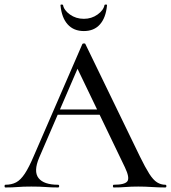

<svg xmlns="http://www.w3.org/2000/svg" viewBox="-25 -827 754 847"><path d="M215 -321 230 -344H436L443 -321ZM704 -12Q709 -12 709 -6Q709 0 704 0Q675 0 644.5 -2Q614 -4 585 -4Q553 -4 529.5 -2Q506 0 477 0Q473 0 473 -6Q473 -12 477 -12Q526 -12 537 -27.5Q548 -43 526 -89L311 -536L343 -584L148 -132Q122 -71 145 -41.5Q168 -12 231 -12Q236 -12 236 -6Q236 0 231 0Q201 0 176 -2Q151 -4 113 -4Q76 -4 53.5 -2Q31 0 -1 0Q-5 0 -5 -6Q-5 -12 -1 -12Q26 -12 46 -22.5Q66 -33 84.5 -61Q103 -89 125 -141L338 -632Q339 -635 345 -635.5Q351 -636 352 -632L592 -137Q616 -88 633.5 -60.5Q651 -33 668 -22.5Q685 -12 704 -12ZM345 -690Q300 -690 273.5 -719.5Q247 -749 242 -803Q241 -807 246.5 -807Q252 -807 253 -805Q257 -782 283.5 -763Q310 -744 345 -744Q379 -744 405.5 -763Q432 -782 436 -805Q437 -807 442.5 -807Q448 -807 447 -803Q442 -749 416 -719.5Q390 -690 345 -690Z"/></svg>

Font: Cormorant Light Medium
Style: Regular
Weight: 500
Version: Version 4.000